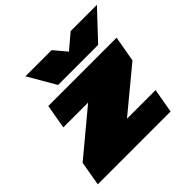

<svg xmlns="http://www.w3.org/2000/svg" viewBox="-179 -924 1111 1111"><g transform="rotate(-45 376.5 -369.0)"><path d="M266 -569 168 -738H382L447 -661L538 -738H753L594 -569ZM22 0 48 -150 317 -374H114L140 -523H699L671 -365L410 -149H644L618 0Z"/></g></svg>

Font: Tomorrow Black
Style: Italic
Weight: 900
Italic angle: -10°
Designer: Tony de Marco, Monica Rizzolli
Foundry: Just in Type
Version: Version 2.002